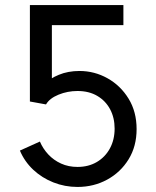

<svg xmlns="http://www.w3.org/2000/svg" viewBox="-20 -740 622 768"><path d="M290 7.8Q239.3 7.8 193.6 -10.3Q147.9 -28.3 113 -61Q78.1 -93.8 59.6 -137.7L139.6 -173.8Q151.9 -145 173.3 -122.1Q194.8 -99.1 224.4 -85.7Q253.9 -72.3 290 -72.3Q334 -72.3 367.4 -92Q400.9 -111.8 419.7 -146.5Q438.5 -181.2 438.5 -225.6Q438.5 -269 420.4 -303Q402.3 -336.9 369.1 -356.4Q335.9 -376 290 -376Q250 -376 214.1 -361.3Q178.2 -346.7 164.1 -322.3L99.6 -334V-719.7H473.6V-639.6H187.5V-374L164.1 -408.2Q178.2 -425.3 215.1 -440.7Q252 -456.1 297.9 -456.1Q357.9 -456.1 410.2 -426.8Q462.4 -397.5 494.4 -345.2Q526.4 -293 526.4 -223.6Q526.4 -154.8 494.4 -102.8Q462.4 -50.8 408.7 -21.5Q355 7.8 290 7.8Z"/></svg>

Font: Reddit Sans
Style: Regular
Weight: 400
Designer: Stephen Hutchings
Foundry: Reddit
Version: Version 1.014